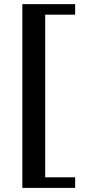

<svg xmlns="http://www.w3.org/2000/svg" viewBox="-20 -709 415 927"><path d="M342.8 -689V-638.2H198.2V147H342.8V198.2H87.9V-689Z"/></svg>

Font: Linux Libertine
Style: Semibold
Weight: 600
Designer: Philipp H. Poll
Foundry: Philipp H. Poll
Version: Version 5.1.2 ; ttfautohint (v0.9)